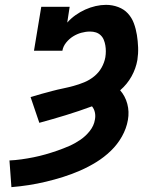

<svg xmlns="http://www.w3.org/2000/svg" viewBox="-20 -763 640 791"><path d="M27 8 19 -102Q43 -103 68 -106.5Q93 -110 118 -115Q143 -120 167.5 -127Q192 -134 216.5 -142.5Q241 -151 265 -161.5Q289 -172 311 -187Q333 -202 350 -223.5Q367 -245 371 -270Q374 -285 371 -299.5Q368 -314 359 -325Q305 -305 251 -288.5Q197 -272 142 -257L106 -363Q128 -370 150 -376Q172 -382 194.5 -388Q217 -394 239 -398.5Q261 -403 283 -409Q305 -415 327 -424Q349 -433 368 -448.5Q387 -464 398.5 -484.5Q410 -505 414 -527Q416 -540 416 -552Q416 -564 414 -576Q412 -588 407.5 -599Q403 -610 394.5 -618Q386 -626 375 -629.5Q364 -633 351 -633Q333 -633 315 -628Q297 -623 281 -613Q265 -603 252.5 -587.5Q240 -572 237 -554H120L150 -735H267L257 -670Q272 -687 291 -700.5Q310 -714 331 -723.5Q352 -733 374 -738Q396 -743 417 -743Q443 -743 467 -734Q491 -725 507 -707.5Q523 -690 531.5 -667Q540 -644 544 -619Q548 -594 549 -568Q550 -542 546 -516Q540 -481 522 -448.5Q504 -416 475 -391Q496 -367 504.5 -335Q513 -303 507 -269Q501 -234 482.5 -201Q464 -168 436.5 -141.5Q409 -115 376.5 -95Q344 -75 309.5 -60Q275 -45 240 -34Q205 -23 169.5 -14.5Q134 -6 98.5 -0.5Q63 5 27 8Z"/></svg>

Font: Iosevka Etoile Extrabold
Style: Italic
Weight: 800
Italic angle: -9°
Designer: Belleve Invis
Foundry: Belleve Invis
Version: Version 22.1.2; ttfautohint (v1.8.4)